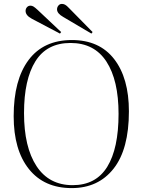

<svg xmlns="http://www.w3.org/2000/svg" viewBox="-20 -949 730 983"><path d="M347 14Q206 14 128 -83.5Q50 -181 50 -354Q50 -540 126.5 -642Q203 -744 348 -744Q489 -744 564.5 -646.5Q640 -549 640 -379Q640 -185 561.5 -85.5Q483 14 347 14ZM352 -1Q471 -1 529 -95Q587 -189 587 -366Q587 -538 525 -633.5Q463 -729 341 -729Q220 -729 161.5 -635.5Q103 -542 103 -370Q103 -196 167 -98.5Q231 -1 352 -1ZM448 -777 304 -862Q272 -880 272 -901Q272 -912 279 -920.5Q286 -929 297 -929Q305 -929 313 -925Q321 -921 334 -907L454 -785ZM287 -777 143 -853Q111 -870 111 -893Q111 -904 118 -912Q125 -920 136 -920Q144 -920 151.5 -915.5Q159 -911 173 -898L293 -785Z"/></svg>

Font: Display Extralight
Style: Regular
Weight: 200
Designer: Latin by Veronika Burian and Jose Scaglione. Greek by Irene Vlachou. Cyrillic by Vera Evstafieva.
Foundry: TypeTogether
Version: Version 3.002